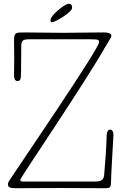

<svg xmlns="http://www.w3.org/2000/svg" viewBox="-20 -992 658 1012"><path d="M360 -950C360 -969 352 -972 341 -972C322 -972 246 -911 246 -886C246 -877 249 -875 254 -875C273 -875 360 -929 360 -950ZM578 -281C578 -304 567 -309 561 -309C550 -309 542 -296 542 -276C542 -236 534 -122 529 -69C526 -35 500 -35 469 -35H107C91 -35 87 -37 87 -45C87 -55 421 -545 531 -738C535 -745 567 -795 567 -802C567 -821 542 -821 515 -821C447 -821 379 -819 311 -819C243 -819 176 -821 108 -821C64 -821 54 -821 54 -780C54 -750 55 -720 55 -690C55 -660 54 -631 54 -601C54 -581 57 -565 72 -565C87 -565 91 -571 91 -620C91 -650 92 -720 92 -742C92 -774 95 -785 134 -785H454C501 -785 502 -782 502 -769C502 -735 82 -121 43 -61C25 -33 22 -33 22 -19C22 -3 37 0 66 0C143 0 220 -1 297 -1C374 -1 452 0 529 0C555 0 565 0 565 -31C565 -63 578 -277 578 -281Z"/></svg>

Font: Life Savers
Style: Regular
Weight: 400
Designer: Pablo Impallari, Rodrigo Fuenzalida, Brenda Gallo
Foundry: Pablo Impallari, Rodrigo Fuenzalida, Brenda Gallo
Version: Version 3.000